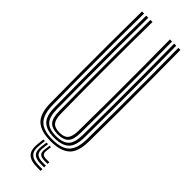

<svg xmlns="http://www.w3.org/2000/svg" viewBox="-311 -819 991 991"><g transform="rotate(45 184.5 -324.0)"><path d="M184.8 7.2Q113.5 7.2 79.2 -23.8Q45 -54.8 44.2 -131.5Q43 -225.8 42.5 -338.5Q42 -451.2 42.4 -569.8Q42.8 -688.2 44.2 -800H59.5Q58.5 -723 58.1 -636.4Q57.8 -549.8 57.8 -461.1Q57.8 -372.5 58.1 -288.4Q58.5 -204.2 59.5 -132.5Q60.5 -65.2 89 -35.4Q117.5 -5.5 184.8 -5.5Q252 -5.5 280.4 -35.4Q308.8 -65.2 309.8 -132.5Q310.8 -226.2 311.2 -339Q311.8 -451.8 311.4 -570.2Q311 -688.8 309.8 -800H325Q326.2 -697.5 326.6 -583.4Q327 -469.2 326.8 -353.8Q326.5 -238.2 325 -131.5Q324.2 -54.2 289.8 -23.5Q255.2 7.2 184.8 7.2ZM184.8 -18.2Q128.5 -18.2 102 -43.4Q75.5 -68.5 75 -131.5Q73 -288.2 73 -458.2Q73 -628.2 75 -800H90.2Q89 -692.5 88.6 -576.6Q88.2 -460.8 88.6 -347Q89 -233.2 90.2 -132Q91 -76.2 113.2 -53.6Q135.5 -31 184.8 -31Q233.8 -31 256 -53.5Q278.2 -76 279 -132Q280.2 -232.8 280.6 -345.1Q281 -457.5 280.6 -573.1Q280.2 -688.8 279 -800H294.2Q295.5 -691 295.9 -575.5Q296.2 -460 295.9 -346.9Q295.5 -233.8 294.2 -131.5Q293.5 -69 267.5 -43.6Q241.5 -18.2 184.8 -18.2ZM184.8 -43.8Q143.5 -43.8 124.9 -63.4Q106.2 -83 105.8 -132.5Q104.5 -226.2 104 -338.6Q103.5 -451 103.9 -569.5Q104.2 -688 105.8 -800H121Q119.2 -639.5 119 -476.8Q118.8 -314 121.2 -132.5Q121.8 -90.5 136 -73.5Q150.2 -56.5 184.8 -56.5Q219 -56.5 233.1 -73.5Q247.2 -90.5 248 -132.5Q249.5 -258 249.9 -368.5Q250.2 -479 249.8 -584.5Q249.2 -690 248.2 -800H263.5Q264.5 -723.5 265 -637.2Q265.5 -551 265.5 -462.5Q265.5 -374 265 -289.6Q264.5 -205.2 263.5 -132.5Q263 -82.5 244.2 -63.1Q225.5 -43.8 184.8 -43.8ZM163 27 159 62.2Q154.2 103.5 171.8 121.2Q189.2 139 234.2 139H256.2V151.8H234.2Q182.2 151.8 162.1 131Q142 110.2 147.5 62.2L151.5 27ZM207.2 27 203.8 58Q201.8 74.2 208.8 81.4Q215.8 88.5 234.2 88.5H256.2V100.8H234.2Q208.8 100.8 199.1 90.8Q189.5 80.8 192.8 58L196.8 27ZM185.5 27 181.5 60.2Q177.8 88.8 190 101.1Q202.2 113.5 234.2 113.5H256.2V126.2H234.2Q195.2 126.2 180.4 110.9Q165.5 95.5 170 60.2L174 27Z"/></g></svg>

Font: Big Shoulders Inline Display Medium
Style: Regular
Weight: 500
Designer: Patric King
Foundry: XO Type Co
Version: Version 1.000